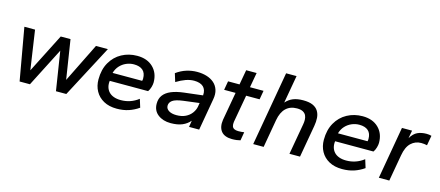

<svg xmlns="http://www.w3.org/2000/svg" viewBox="-49 -1163 3824 1668"><g transform="rotate(15 1863.0 -329.0)"><path d="M148 0 65 -470H161L213 -118L392 -470H480L535 -118L709 -470H816L568 0H475L420 -350L241 0Z M1023 10Q954 10 905 -17Q856 -44 830.5 -90.5Q805 -137 805 -195Q805 -284 841.5 -348Q878 -412 940.5 -446Q1003 -480 1079 -480Q1169 -480 1222 -428.5Q1275 -377 1275 -293Q1275 -275 1268 -250.5Q1261 -226 1248 -208H903Q899 -178 906 -153Q913 -128 930 -109.5Q947 -91 974.5 -81Q1002 -71 1038 -71Q1082 -71 1121.5 -84.5Q1161 -98 1196 -125L1219 -51Q1176 -21 1128.5 -5.5Q1081 10 1023 10ZM909 -281H1175Q1178 -290 1178 -302Q1178 -352 1150 -376.5Q1122 -401 1070 -401Q1034 -401 1001 -386.5Q968 -372 944 -345.5Q920 -319 909 -281Z M1508 10Q1439 10 1393.5 -25Q1348 -60 1348 -123Q1348 -168 1371 -199Q1394 -230 1439 -249Q1484 -268 1550 -276L1719 -296Q1721 -323 1714.5 -342Q1708 -361 1694.5 -373.5Q1681 -386 1660 -392.5Q1639 -399 1612 -399Q1576 -399 1537.5 -385.5Q1499 -372 1455 -345L1432 -419Q1476 -451 1523 -465.5Q1570 -480 1618 -480Q1665 -480 1704 -468Q1743 -456 1770.5 -432Q1798 -408 1810 -371.5Q1822 -335 1813 -286L1763 0H1672L1681 -58Q1654 -26 1612.5 -8Q1571 10 1508 10ZM1539 -70Q1586 -70 1620 -86.5Q1654 -103 1674.5 -130.5Q1695 -158 1701 -188L1707 -224L1564 -206Q1496 -197 1470 -178Q1444 -159 1444 -130Q1444 -103 1469.5 -86.5Q1495 -70 1539 -70Z M2059 6Q2026 6 2001 -3.5Q1976 -13 1961 -32Q1946 -51 1941 -77Q1936 -103 1941 -136L1986 -390H1883L1897 -470H2000L2024 -604H2118L2094 -470H2216L2202 -390H2081L2037 -143Q2034 -120 2038.5 -105Q2043 -90 2057 -82.5Q2071 -75 2094 -75Q2107 -75 2122 -76Q2137 -77 2147 -79L2134 -3Q2120 1 2100.5 3.5Q2081 6 2059 6Z M2249 0 2366 -668H2460L2416 -418Q2444 -450 2481 -465Q2518 -480 2571 -480Q2625 -480 2657.5 -465.5Q2690 -451 2706.5 -424.5Q2723 -398 2725.5 -363.5Q2728 -329 2721 -290L2670 0H2575L2624 -278Q2628 -299 2627.5 -320Q2627 -341 2619 -358.5Q2611 -376 2591.5 -387Q2572 -398 2537 -398Q2476 -398 2438 -361.5Q2400 -325 2387 -252L2343 0Z M3050 10Q2981 10 2932 -17Q2883 -44 2857.5 -90.5Q2832 -137 2832 -195Q2832 -284 2868.5 -348Q2905 -412 2967.5 -446Q3030 -480 3106 -480Q3196 -480 3249 -428.5Q3302 -377 3302 -293Q3302 -275 3295 -250.5Q3288 -226 3275 -208H2930Q2926 -178 2933 -153Q2940 -128 2957 -109.5Q2974 -91 3001.5 -81Q3029 -71 3065 -71Q3109 -71 3148.5 -84.5Q3188 -98 3223 -125L3246 -51Q3203 -21 3155.5 -5.5Q3108 10 3050 10ZM2936 -281H3202Q3205 -290 3205 -302Q3205 -352 3177 -376.5Q3149 -401 3097 -401Q3061 -401 3028 -386.5Q2995 -372 2971 -345.5Q2947 -319 2936 -281Z M3379 0 3461 -470H3552L3539 -399Q3566 -444 3600.5 -460Q3635 -476 3681 -476Q3692 -476 3704.5 -474.5Q3717 -473 3726 -470L3710 -381Q3697 -384 3684 -385.5Q3671 -387 3657 -387Q3604 -387 3566 -351Q3528 -315 3515 -238L3473 0Z"/></g></svg>

Font: Gantari Medium
Style: Italic
Weight: 500
Italic angle: -10°
Designer: Anugrah Pasau
Foundry: Lafontype
Version: Version 1.000